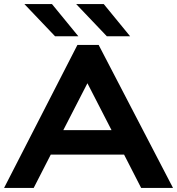

<svg xmlns="http://www.w3.org/2000/svg" viewBox="-20 -920 867 940"><path d="M0 0 359 -700H463L827 0H671L587.5 -163H228.5L145 0ZM290 -283H526L408 -512.5ZM617 -742.5H503L353 -900H488ZM363.5 -742.5H249.5L99.5 -900H234.5Z"/></svg>

Font: Science Gothic
Style: Regular
Weight: 400
Designer: Thomas Phinney, Vassil Kateliev, Brandon Buerkle
Foundry: Font Detective LLC
Version: Version 1.018